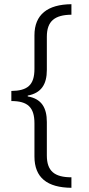

<svg xmlns="http://www.w3.org/2000/svg" viewBox="-20 -735 422 914"><path d="M320 159V109C239 109 203 79 203 5V-154C203 -223 177 -265 112 -276V-280C176 -292 203 -333 203 -402V-560C203 -635 241 -664 320 -665V-715C207 -714 144 -666 144 -567V-407C144 -329 110 -303 34 -302V-254C111 -254 144 -225 144 -148V10C144 111 205 158 320 159Z"/></svg>

Font: Noto Sans Bengali SemiCondensed Light
Style: Regular
Weight: 300
Width: 4
Designer: Joana Ranito - Universal Thirst; Jelle Bosma - Monotype Design Team
Foundry: Universal Thirst ehf.
Version: Version 3.000